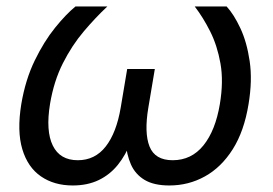

<svg xmlns="http://www.w3.org/2000/svg" viewBox="-20 -566 845 594"><path d="M205.1 7.8Q147.5 7.8 106.7 -20.3Q65.9 -48.3 49.1 -104.2Q32.2 -160.2 45.9 -244.1Q58.6 -319.3 87.4 -378.7Q116.2 -438 150.4 -480.2Q184.6 -522.5 213.4 -545.9H312Q275.9 -512.2 239.3 -469Q202.6 -425.8 174.6 -370.4Q146.5 -314.9 134.8 -244.6Q121.1 -161.1 143.3 -115.7Q165.5 -70.3 220.7 -70.3Q273.9 -70.3 307.1 -112.8Q340.3 -155.3 353.5 -233.4L373.5 -352.5H459L439 -233.4Q425.8 -155.3 442.6 -112.8Q459.5 -70.3 514.2 -70.3Q572.3 -70.3 609.4 -116.2Q646.5 -162.1 660.2 -244.1Q671.9 -314 662.1 -369.4Q652.3 -424.8 630.4 -468.5Q608.4 -512.2 582.5 -545.9H681.2Q703.6 -521.5 723.6 -478.8Q743.7 -436 752.4 -377Q761.2 -317.9 749 -244.1Q735.4 -160.2 700 -104.2Q664.6 -48.3 614 -20.3Q563.5 7.8 503.9 7.8Q456.1 7.8 427.2 -9.5Q398.4 -26.9 385 -57.4Q371.6 -87.9 368.7 -127.4H384.8Q369.1 -86.4 344.5 -55.9Q319.8 -25.4 285.2 -8.8Q250.5 7.8 205.1 7.8Z"/></svg>

Font: Adwaita Sans
Style: Italic
Weight: 400
Italic angle: -9.39999°
Designer: Rasmus Andersson
Foundry: rsms
Version: Version 4.001;git-9221beed3